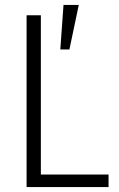

<svg xmlns="http://www.w3.org/2000/svg" viewBox="-20 -760 483 780"><path d="M88 0V-698H146V-51H421V0ZM262 -559H225L238 -740H300Z"/></svg>

Font: IBM Plex Sans Cond Light
Style: Regular
Weight: 300
Width: 3
Designer: Mike Abbink, Paul van der Laan, Pieter van Rosmalen
Foundry: Bold Monday
Version: Version 1.3